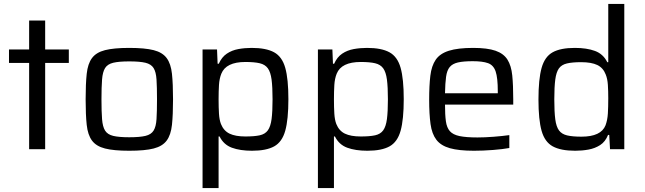

<svg xmlns="http://www.w3.org/2000/svg" viewBox="-20 -763 3299 982"><path d="M129 0V-441H26V-510H129V-658H211V-510H332V-441H211V0Z M641 8Q562 8 517 -3.5Q472 -15 450.5 -44Q429 -73 423.5 -124.5Q418 -176 418 -255Q418 -334 423.5 -385.5Q429 -437 450.5 -466Q472 -495 517 -506.5Q562 -518 641 -518Q721 -518 766 -506.5Q811 -495 832.5 -466Q854 -437 859.5 -385.5Q865 -334 865 -255Q865 -176 859.5 -124.5Q854 -73 832.5 -44Q811 -15 766 -3.5Q721 8 641 8ZM641 -61Q695 -61 724 -68Q753 -75 765.5 -95Q778 -115 780.5 -153.5Q783 -192 783 -255Q783 -318 780.5 -356.5Q778 -395 765.5 -415Q753 -435 724 -442Q695 -449 641 -449Q588 -449 559 -442Q530 -435 517.5 -415Q505 -395 502 -356.5Q499 -318 499 -255Q499 -192 502 -153.5Q505 -115 517.5 -95Q530 -75 559 -68Q588 -61 641 -61Z M1016 199V-510H1090L1093 -437H1099Q1114 -471 1140 -488.5Q1166 -506 1199 -512Q1232 -518 1267 -518Q1341 -518 1382 -495.5Q1423 -473 1439 -416Q1455 -359 1455 -256Q1455 -152 1439 -94.5Q1423 -37 1382.5 -14.5Q1342 8 1269 8Q1208 8 1166 -7.5Q1124 -23 1103 -65H1098V199ZM1235 -65Q1281 -65 1308.5 -71Q1336 -77 1350 -96.5Q1364 -116 1369 -154Q1374 -192 1374 -255Q1374 -318 1369 -356Q1364 -394 1350 -413.5Q1336 -433 1308.5 -439.5Q1281 -446 1235 -446Q1136 -446 1112 -386Q1102 -361 1100 -328.5Q1098 -296 1098 -255Q1098 -213 1100 -181.5Q1102 -150 1110 -129Q1124 -94 1154 -79.5Q1184 -65 1235 -65Z M1606 199V-510H1680L1683 -437H1689Q1704 -471 1730 -488.5Q1756 -506 1789 -512Q1822 -518 1857 -518Q1931 -518 1972 -495.5Q2013 -473 2029 -416Q2045 -359 2045 -256Q2045 -152 2029 -94.5Q2013 -37 1972.5 -14.5Q1932 8 1859 8Q1798 8 1756 -7.5Q1714 -23 1693 -65H1688V199ZM1825 -65Q1871 -65 1898.5 -71Q1926 -77 1940 -96.5Q1954 -116 1959 -154Q1964 -192 1964 -255Q1964 -318 1959 -356Q1954 -394 1940 -413.5Q1926 -433 1898.5 -439.5Q1871 -446 1825 -446Q1726 -446 1702 -386Q1692 -361 1690 -328.5Q1688 -296 1688 -255Q1688 -213 1690 -181.5Q1692 -150 1700 -129Q1714 -94 1744 -79.5Q1774 -65 1825 -65Z M2404 8Q2327 8 2281 -5Q2235 -18 2212 -48Q2189 -78 2182 -128.5Q2175 -179 2175 -254Q2175 -325 2181 -375.5Q2187 -426 2208.5 -457.5Q2230 -489 2276 -503.5Q2322 -518 2400 -518Q2473 -518 2514.5 -503.5Q2556 -489 2575.5 -458Q2595 -427 2600 -377Q2605 -327 2605 -255V-228H2256Q2256 -176 2260.5 -143Q2265 -110 2281 -92Q2297 -74 2330.5 -67Q2364 -60 2422 -60Q2458 -60 2504 -63.5Q2550 -67 2585 -72V-6Q2553 0 2502 4Q2451 8 2404 8ZM2256 -286H2526V-296Q2526 -365 2515 -397.5Q2504 -430 2476 -440Q2448 -450 2398 -450Q2350 -450 2322 -443.5Q2294 -437 2280 -420Q2266 -403 2261.5 -370.5Q2257 -338 2256 -286Z M2922 8Q2848 8 2807 -14.5Q2766 -37 2750 -94Q2734 -151 2734 -254Q2734 -358 2750 -415.5Q2766 -473 2806.5 -495.5Q2847 -518 2920 -518Q2981 -518 3023 -502.5Q3065 -487 3086 -445H3091V-743H3173V0H3100L3096 -73H3090Q3076 -38 3049.5 -21Q3023 -4 2990 2Q2957 8 2922 8ZM2954 -64Q3054 -64 3077 -122Q3087 -149 3089 -182.5Q3091 -216 3091 -261Q3091 -298 3089 -329Q3087 -360 3078 -382Q3065 -416 3035 -430.5Q3005 -445 2952 -445Q2907 -445 2879.5 -438.5Q2852 -432 2838.5 -413Q2825 -394 2820 -356Q2815 -318 2815 -255Q2815 -191 2820 -153Q2825 -115 2839 -96Q2853 -77 2880.5 -70.5Q2908 -64 2954 -64Z"/></svg>

Font: Saira
Style: Regular
Weight: 400
Designer: Hector Gatti with collaboration of the Omnibus-Type team
Foundry: Omnibus-Type
Version: Version 1.100; ttfautohint (v1.8.3)